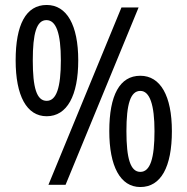

<svg xmlns="http://www.w3.org/2000/svg" viewBox="-20 -744 754 773"><path d="M168 -724C84 -724 43 -644 43 -501C43 -359 87 -276 168 -276C250 -276 295 -359 295 -501C295 -643 249 -724 168 -724ZM538 -714H469L175 0H244ZM167 -663C206 -663 225 -610 225 -501C225 -391 207 -338 168 -338C127 -338 112 -392 112 -501C112 -609 127 -663 167 -663ZM545 -439C462 -439 420 -361 420 -216C420 -75 464 9 545 9C628 9 672 -72 672 -216C672 -358 626 -439 545 -439ZM545 -378C583 -378 602 -322 602 -216C602 -107 585 -52 545 -52C505 -52 489 -106 489 -216C489 -324 505 -378 545 -378Z"/></svg>

Font: Noto Sans Condensed
Style: Regular
Weight: 400
Width: 3
Designer: Monotype Design Team
Foundry: Monotype Imaging Inc.
Version: Version 2.013